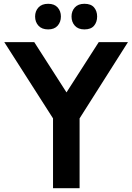

<svg xmlns="http://www.w3.org/2000/svg" viewBox="-20 -992 697 1012"><path d="M259.5 0V-368L2.5 -770H160.5L330.5 -505L500.5 -770H654.5L399.5 -368V0ZM234 -837Q200.5 -837 182.8 -856.5Q165 -876 165 -905Q165 -933.5 182.8 -952.8Q200.5 -972 234 -972Q266.5 -972 283.8 -952.8Q301 -933.5 301 -905Q301 -876 283.8 -856.5Q266.5 -837 234 -837ZM425 -837Q392 -837 374.5 -856.5Q357 -876 357 -905Q357 -933.5 374.5 -952.8Q392 -972 425 -972Q459.5 -972 475.8 -952.8Q492 -933.5 492 -905Q492 -876 475.8 -856.5Q459.5 -837 425 -837Z"/></svg>

Font: Junction
Style: Bold
Weight: 700
Designer: Caroline Hadilaksono
Foundry: Caroline Hadilaksono, Tyler Finck, The League of Moveable Type
Version: Version 2.000; ttfautohint (v1.8.3)